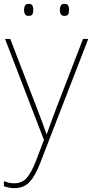

<svg xmlns="http://www.w3.org/2000/svg" viewBox="-26 -729 476 992"><path d="M0 -528H27L164 -172Q182 -124 194.5 -91Q207 -58 214 -37H216Q224 -59 235.5 -91Q247 -123 264 -168L403 -528H430L181 115Q156 180 126.5 211.5Q97 243 48 243Q21 243 -6 233V207Q8 212 20 215Q32 218 48 218Q86 218 110.5 192Q135 166 160 102L201 -6ZM98 -678Q98 -690 103 -699.5Q108 -709 121 -709Q138 -709 142 -699.5Q146 -690 146 -678Q146 -665 142 -656Q138 -647 121 -647Q108 -647 103 -656Q98 -665 98 -678ZM283 -678Q283 -690 288 -699.5Q293 -709 306 -709Q323 -709 327 -699.5Q331 -690 331 -678Q331 -665 327 -656Q323 -647 306 -647Q293 -647 288 -656Q283 -665 283 -678Z"/></svg>

Font: Noto Sans Devanagari Thin
Style: Regular
Weight: 100
Designer: Jelle Bosma - Monotype Design Team
Foundry: Monotype Imaging Inc.
Version: Version 2.004; ttfautohint (v1.8.4.7-5d5b)